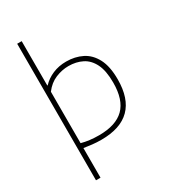

<svg xmlns="http://www.w3.org/2000/svg" viewBox="-243 -920 1100 1252"><g transform="rotate(-30 307.0 -294.0)"><path d="M98 220V-808H132V-474H135Q167.5 -508.5 213.8 -528.2Q260 -548 316 -548Q382 -548 435 -521.5Q488 -495 519 -436Q550 -377 550 -280Q550 9 261 9Q226 9 192.5 5.2Q159 1.5 132 -3V220ZM263 -24Q390 -24 452 -85.2Q514 -146.5 514 -276Q514 -365 488 -417.2Q462 -469.5 416.8 -492.2Q371.5 -515 314 -515Q265.5 -515 216.8 -495Q168 -475 132 -427V-40Q189.5 -24 263 -24Z"/></g></svg>

Font: Encode Sans Exp Th
Style: Regular
Weight: 100
Width: 7
Designer: Multiple Designers
Foundry: Impallari Type
Version: Version 3.002; ttfautohint (v1.8.3) -l 8 -r 50 -G 200 -x 14 